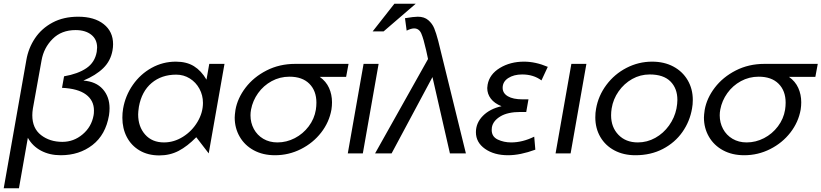

<svg xmlns="http://www.w3.org/2000/svg" viewBox="-33 -826 4424 1034"><path d="M141 -205Q141 -135 188 -98.5Q235 -62 303 -62Q364 -62 412 -102.5Q460 -143 471 -205Q473 -214 473 -231Q473 -285 430 -317Q387 -349 301 -353L312 -415Q387 -428 432.5 -459Q478 -490 488 -547Q490 -563 490 -570Q490 -614 458.5 -639Q427 -664 374 -664Q298 -664 250.5 -616.5Q203 -569 191 -502L144 -241Q141 -222 141 -205ZM294 10Q234 10 188 -14.5Q142 -39 117 -84L69 188H-13L109 -503Q120 -567 155.5 -620Q191 -673 250 -704.5Q309 -736 388 -736Q475 -736 525.5 -696Q576 -656 576 -588Q576 -572 573 -555Q563 -498 523 -459Q483 -420 416 -392Q484 -387 520.5 -346Q557 -305 557 -243Q557 -225 554 -205Q536 -100 465 -45Q394 10 294 10Z M916 -424Q956 -424 989 -403.5Q1022 -383 1041 -348Q1060 -313 1060 -272Q1060 -219 1030.5 -169.5Q1001 -120 952.5 -89.5Q904 -59 850 -59Q786 -59 748.5 -101.5Q711 -144 711 -210Q711 -223 715 -251Q730 -334 783.5 -379Q837 -424 916 -424ZM1176 -482H1094L1079 -397Q1051 -445 1011.5 -469.5Q972 -494 914 -494Q844 -494 783.5 -460.5Q723 -427 682.5 -369Q642 -311 630 -241Q626 -218 626 -192Q626 -134 650 -88Q674 -42 719 -15.5Q764 11 825 11Q882 11 929 -13.5Q976 -38 1024 -87L1091 0Z M1755 -275Q1755 -256 1752 -236Q1740 -168 1696.5 -112Q1653 -56 1587.5 -23Q1522 10 1448 10Q1383 10 1334 -16.5Q1285 -43 1258 -89.5Q1231 -136 1231 -193Q1231 -206 1235 -234Q1246 -297 1289.5 -354Q1333 -411 1402.5 -446.5Q1472 -482 1557 -482H1844L1831 -412H1689Q1723 -388 1739 -352.5Q1755 -317 1755 -275ZM1668 -235Q1671 -255 1671 -273Q1671 -337 1633 -375Q1595 -413 1526 -413Q1474 -413 1430 -389Q1386 -365 1357 -324.5Q1328 -284 1319 -236Q1316 -220 1316 -205Q1316 -165 1334 -131.5Q1352 -98 1385 -78.5Q1418 -59 1461 -59Q1510 -59 1554.5 -82Q1599 -105 1629.5 -145.5Q1660 -186 1668 -235Z M2006 -482H1925L1840 0H1921ZM1974 -657H2033L2206 -806H2091Z M1987 0H2076L2296 -411L2390 0H2476L2327 -606Q2316 -648 2305.5 -673.5Q2295 -699 2273.5 -717.5Q2252 -736 2217 -736Q2196 -736 2148 -728L2157 -661Q2181 -673 2197 -673Q2224 -673 2236 -645Q2248 -617 2262 -555Q2268 -525 2272 -509V-508Z M2615 -126Q2615 -90 2647.5 -74.5Q2680 -59 2720 -59Q2781 -59 2844 -90L2850 -20Q2769 10 2703 10Q2628 10 2579 -24.5Q2530 -59 2530 -114Q2530 -164 2567.5 -202Q2605 -240 2668 -254Q2630 -269 2610.5 -294.5Q2591 -320 2591 -352Q2591 -358 2593 -370Q2603 -426 2659 -460Q2715 -494 2789 -494Q2851 -494 2917 -466L2883 -393Q2840 -425 2779 -425Q2734 -425 2704 -405.5Q2674 -386 2674 -353Q2674 -324 2702 -307.5Q2730 -291 2781 -291H2813L2801 -223H2770Q2701 -223 2661.5 -199Q2622 -175 2616 -140Q2615 -135 2615 -126Z M3125 -482H3044L2959 0H3040Z M3694 -242Q3698 -263 3698 -288Q3698 -347 3670.5 -394Q3643 -441 3593.5 -467.5Q3544 -494 3479 -494Q3406 -494 3341 -460.5Q3276 -427 3232.5 -368.5Q3189 -310 3177 -240Q3173 -219 3173 -194Q3173 -135 3200 -88.5Q3227 -42 3276 -16Q3325 10 3389 10Q3472 10 3537 -24Q3602 -58 3642 -115Q3682 -172 3694 -242ZM3615 -288Q3615 -268 3610 -241Q3600 -192 3570 -150Q3540 -108 3496 -83.5Q3452 -59 3402 -59Q3337 -59 3297.5 -100Q3258 -141 3258 -205Q3258 -223 3261 -242Q3269 -292 3298.5 -334Q3328 -376 3371.5 -400.5Q3415 -425 3466 -425Q3540 -425 3577.5 -387.5Q3615 -350 3615 -288Z M4282 -275Q4282 -256 4279 -236Q4267 -168 4223.5 -112Q4180 -56 4114.5 -23Q4049 10 3975 10Q3910 10 3861 -16.5Q3812 -43 3785 -89.5Q3758 -136 3758 -193Q3758 -206 3762 -234Q3773 -297 3816.5 -354Q3860 -411 3929.5 -446.5Q3999 -482 4084 -482H4371L4358 -412H4216Q4250 -388 4266 -352.5Q4282 -317 4282 -275ZM4195 -235Q4198 -255 4198 -273Q4198 -337 4160 -375Q4122 -413 4053 -413Q4001 -413 3957 -389Q3913 -365 3884 -324.5Q3855 -284 3846 -236Q3843 -220 3843 -205Q3843 -165 3861 -131.5Q3879 -98 3912 -78.5Q3945 -59 3988 -59Q4037 -59 4081.5 -82Q4126 -105 4156.5 -145.5Q4187 -186 4195 -235Z"/></svg>

Font: Geom Light
Style: Italic
Weight: 300
Italic angle: -10°
Version: Version 1.102